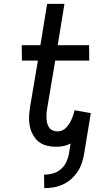

<svg xmlns="http://www.w3.org/2000/svg" viewBox="-20 -755 540 998"><path d="M210 223 209 153Q231 153 253.5 147Q276 141 294.5 126Q313 111 323.5 89.5Q334 68 338 46L347 -9Q330 0 310.5 4Q291 8 272 8Q247 8 223 2Q199 -4 181 -18.5Q163 -33 151.5 -54Q140 -75 135 -98.5Q130 -122 131 -147Q132 -172 136 -197L177 -440H94L93 -520H190L225 -735H315L280 -520H443L444 -440H267L224 -184Q222 -172 221.5 -159.5Q221 -147 222 -134.5Q223 -122 226.5 -110.5Q230 -99 237 -90Q244 -81 255.5 -76.5Q267 -72 280 -72Q292 -72 303.5 -77Q315 -82 324 -91.5Q333 -101 340 -112Q347 -123 352 -134.5Q357 -146 361 -158Q365 -170 367 -182L452 -167L417 46Q413 70 405 93.5Q397 117 382.5 138.5Q368 160 348.5 177Q329 194 305.5 204.5Q282 215 257.5 219Q233 223 210 223Z"/></svg>

Font: Iosevka Medium
Style: Italic
Weight: 500
Italic angle: -9°
Monospace: yes
Designer: Belleve Invis
Foundry: Belleve Invis
Version: Version 32.5.0; ttfautohint (v1.8.4)